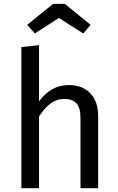

<svg xmlns="http://www.w3.org/2000/svg" viewBox="-20 -984 619 1004"><path d="M288.1 -890.1 162.1 -809.1 122.1 -854 257.8 -963.9H318.8L454.1 -854L415 -809.1ZM339.8 -539.1Q411.6 -539.1 452.4 -495.8Q493.2 -452.6 493.2 -377.9V0H400.9V-365.2Q400.9 -421.4 379.2 -444.1Q357.4 -466.8 316.9 -466.8Q276.4 -466.8 244.4 -443.1Q212.4 -419.4 184.1 -375V0H91.8V-737.8L184.1 -748V-454.1Q246.6 -539.1 339.8 -539.1Z"/></svg>

Font: FiraGO
Style: Regular
Weight: 400
Designer: bBox Type
Foundry: bBox Type GmbH
Version: Version 1.001;PS 001.001;hotconv 1.0.88;makeotf.lib2.5.64775